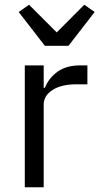

<svg xmlns="http://www.w3.org/2000/svg" viewBox="-20 -793 421 813"><path d="M85 0H165V-350.1Q165 -387.7 202.4 -411.9Q239.7 -436 303.2 -436H350.1V-516.1H318.8Q260.3 -516.1 223.1 -489Q186 -461.9 169.9 -420.9H165V-516.1H85ZM169.9 -599.1H270L380.9 -742.2L336.9 -772.9L220.2 -655.8L103 -772.9L59.1 -742.2Z"/></svg>

Font: Plexus Sans
Style: Regular
Weight: 400
Version: Version 2.001;PS 002.001;hotconv 1.0.70;makeotf.lib2.5.58329